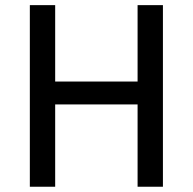

<svg xmlns="http://www.w3.org/2000/svg" viewBox="-20 -709 732 729"><path d="M93.3 0V-689.5H189.5V-399.4H502.4V-689.5H598.6V0H502.4V-312.5H189.5V0Z"/></svg>

Font: Shanti
Style: Regular
Weight: 400
Designer: Vernon Adams
Foundry: Vernon Adams
Version: Version 1.100; ttfautohint (v1.8.4)